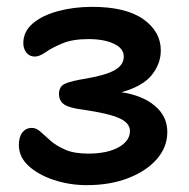

<svg xmlns="http://www.w3.org/2000/svg" viewBox="-20 -531 551 560"><path d="M233 9Q183 9 137.5 -6Q92 -21 63.5 -47Q35 -73 35 -108Q35 -132 45.5 -145Q56 -158 73 -158Q86 -158 98.5 -146.5Q111 -135 127.5 -120.5Q144 -106 170 -94.5Q196 -83 237 -83Q293 -83 326 -101.5Q359 -120 359 -149Q359 -172 328.5 -186Q298 -200 223 -211Q182 -216 167 -226.5Q152 -237 152 -257Q152 -279 170 -287Q188 -295 232 -302Q290 -312 315.5 -327Q341 -342 341 -366Q341 -390 312 -403.5Q283 -417 238 -417Q192 -417 162 -404.5Q132 -392 113.5 -379Q95 -366 82 -366Q66 -366 57 -377.5Q48 -389 48 -405Q48 -439 75.5 -462.5Q103 -486 149 -498.5Q195 -511 249 -511Q347 -511 398 -475Q449 -439 449 -384Q449 -345 422.5 -312Q396 -279 334 -262Q395 -253 431.5 -222.5Q468 -192 468 -146Q468 -102 437.5 -67Q407 -32 354 -11.5Q301 9 233 9Z"/></svg>

Font: Shantell Sans Normal
Style: Regular
Weight: 500
Designer: Stephen Nixon, Anya Danilova, Shantell Martin
Foundry: Arrow Type
Version: Version 1.009;[a7da0bfa3]